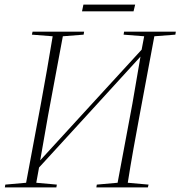

<svg xmlns="http://www.w3.org/2000/svg" viewBox="-20 -811 781 831"><path d="M515 -661 604 -654 593 -596 372 -355 154 -117 188 -311 252 -654 342 -661 344 -674H121L118 -661L208 -654C192 -557 175 -459 157 -362L93 -20L3 -12L1 0H224L226 -12L137 -20L149 -86L367 -324L588 -566L553 -362L489 -20L399 -12L397 0H620L623 -12L533 -20C548 -117 566 -214 584 -311L648 -654L739 -661L741 -674H517ZM335 -762H558L565 -791H341Z"/></svg>

Font: Source Serif 4 Display Light
Style: Italic
Weight: 300
Italic angle: -12°
Designer: Frank Grießhammer
Foundry: Adobe Systems Incorporated
Version: Version 4.004;hotconv 1.0.117;makeotfexe 2.5.65602